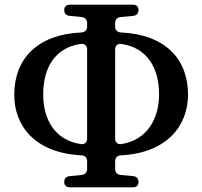

<svg xmlns="http://www.w3.org/2000/svg" viewBox="-20 -779 866 822"><path d="M255 0C255 15 264 23 280 23H548C564 23 573 15 573 0C573 -15 564 -24 549 -25L497 -30C482 -31 473 -41 473 -56V-88C473 -104 482 -113 498 -114C693 -124 785 -239 785 -374C785 -523 691 -631 498 -640C482 -641 473 -650 473 -666V-680C473 -695 482 -705 497 -706L549 -711C564 -712 573 -721 573 -736C573 -751 564 -759 548 -759H280C264 -759 255 -751 255 -736C255 -721 264 -712 279 -711L329 -706C345 -704 353 -695 353 -680V-666C353 -650 344 -641 328 -640C136 -631 41 -524 41 -373C41 -238 132 -124 328 -114C344 -113 353 -104 353 -88V-56C353 -41 345 -32 329 -30L279 -25C264 -24 255 -15 255 0ZM165 -375C165 -488 214 -574 325 -591C343 -593 353 -583 353 -567V-186C353 -170 343 -160 327 -162C215 -178 165 -267 165 -375ZM473 -186V-567C473 -583 483 -593 499 -591C611 -575 661 -487 661 -375C661 -271 610 -179 499 -162C483 -160 473 -170 473 -186Z"/></svg>

Font: 寒蝉锦书宋Pro Soft
Style: Regular
Weight: 700
Designer: 寒蝉锦书宋{Warren} 思源宋体{Ryoko NISHIZUKA 西塚涼子 (kana & ideographs); Frank Grießhammer (Latin, Greek & Cyrillic); Wenlong ZHANG 
Foundry: Adobe & ChillType
Version: Version 2.000;Glyphs 3.1.1 (3135)